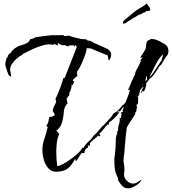

<svg xmlns="http://www.w3.org/2000/svg" viewBox="-20 -943 942 1051"><path d="M683 88Q660 88 647.5 73.5Q635 59 625 41Q627 39 627 36Q627 34 626 32Q625 30 624 28Q611 2 608.5 -19.5Q606 -41 606 -70V-73Q605 -74 605 -76Q605 -78 607 -78Q608 -91 609.5 -104Q611 -117 612 -130Q613 -143 613.5 -156Q614 -169 614 -182Q614 -186 616 -197.5Q618 -209 623 -209Q622 -210 622 -211Q622 -212 621 -213Q619 -215 619 -216Q619 -217 620 -217Q622 -219 623 -223Q624 -227 626 -227L625 -232L626 -233Q626 -250 632 -266Q637 -281 635 -298H638Q639 -298 639 -296L643 -298V-314L644 -316L645 -312H647L642 -328L654 -330V-332L652 -334Q650 -336 650 -337L651 -338Q652 -340 653 -343Q654 -346 655 -349L659 -359Q655 -356 651.5 -353Q648 -350 646 -346Q642 -339 634 -331V-335H628V-332H624L623 -326L627 -329H632V-327Q631 -325 628 -322L624 -316L622 -318V-313Q612 -302 601 -291.5Q590 -281 577 -273V-264L574 -261H565L563 -258H564L566 -255L560 -252V-253L551 -241L552 -240H551Q544 -235 540 -228Q536 -221 528 -215Q526 -213 525 -211.5Q524 -210 523 -209H525L530 -200H527V-197H522Q521 -197 521 -200H515L514 -197Q503 -188 492.5 -179Q482 -170 472 -160V-145H471Q471 -144 470 -144Q467 -144 462 -149L460 -147L463 -139L462 -136Q451 -131 447 -123.5Q443 -116 442 -105H426L398 -62H395L391 -74Q374 -39 351 -21Q328 -3 287 -3Q261 -3 244 -22.5Q227 -42 219.5 -70Q212 -98 212 -123Q212 -155 224 -186Q229 -201 233.5 -216.5Q238 -232 241 -248L233 -254Q242 -265 245 -277.5Q248 -290 250 -303H252Q254 -303 256 -303.5Q258 -304 261 -305L262 -303L279 -312V-317Q279 -322 274 -327Q269 -332 269 -336Q269 -346 275.5 -360.5Q282 -375 287 -383L284 -404Q286 -406 293 -421.5Q300 -437 307.5 -457Q315 -477 320.5 -493.5Q326 -510 326 -514L335 -518Q343 -538 349.5 -556Q356 -574 363 -590Q368 -604 374 -618.5Q380 -633 385 -647Q390 -661 394.5 -671Q399 -681 401 -688Q397 -691 394.5 -693.5Q392 -696 390 -698L389 -696L392 -691Q390 -686 386 -687L388 -692L386 -693Q379 -696 372 -695Q368 -694 364.5 -694Q361 -694 357 -694L354 -688Q350 -690 339.5 -694Q329 -698 326 -696L329 -693L301 -703L304 -706L299 -707L297 -705L300 -704L293 -703Q293 -703 294 -701Q295 -700 297 -700L298 -695L297 -693Q294 -694 288 -698L278 -702Q273 -701 271 -697Q248 -704 217 -695.5Q186 -687 155.5 -672.5Q125 -658 104 -647L105 -645L89 -635L93 -640L66 -617L57 -610L58 -609L66 -617V-616Q58 -609 50 -599Q42 -589 38 -578Q33 -561 38 -546Q42 -533 40 -525L39 -524H37Q29 -528 25.5 -536Q22 -544 19 -554Q13 -571 10.5 -580.5Q8 -590 9.5 -599Q11 -608 16 -625Q21 -627 22 -632Q24 -632 24 -634V-637L20 -633H19Q22 -636 26 -642Q30 -648 33 -651V-650Q35 -649 40 -655Q45 -661 46 -663L44 -661Q42 -659 41 -660L61 -679H62Q77 -690 93.5 -694.5Q110 -699 124 -705.5Q138 -712 146 -728Q147 -729 147 -729Q146 -729 146 -730L147 -731L151 -729Q160 -731 167 -735Q174 -739 183 -741L182 -739Q187 -741 206 -743.5Q225 -746 245 -748.5Q265 -751 273 -751V-750L327 -751L328 -748Q335 -744 348 -747Q360 -749 369 -744V-743L406 -734V-735Q417 -729 430 -729Q437 -729 443 -728.5Q449 -728 455 -727V-725L458 -722Q464 -720 470 -720Q478 -718 481 -716Q483 -715 485 -714Q487 -713 488 -712Q490 -711 491.5 -710Q493 -709 495 -708Q503 -704 512 -700.5Q521 -697 529 -693L562 -678Q576 -672 584 -660Q592 -648 586 -629Q585 -628 582 -620Q579 -611 577 -613Q573 -615 571.5 -628Q570 -641 565 -643H563Q562 -642 561 -642Q559 -644 556 -645Q538 -653 522 -659Q506 -665 488 -673Q480 -678 471 -678.5Q462 -679 453 -679Q453 -677 454 -676V-672Q452 -658 442.5 -633Q433 -608 422 -584.5Q411 -561 401 -550L403 -525H400Q399 -524 388.5 -515Q378 -506 378 -504Q378 -501 381.5 -499Q385 -497 387 -497L382 -486Q378 -477 376 -477Q375 -478 374 -479Q373 -480 372 -482V-479Q372 -454 359 -434L360 -424L344 -402L350 -378Q338 -364 334 -353.5Q330 -343 329.5 -332Q329 -321 326 -303Q323 -281 316.5 -264Q310 -247 293 -231Q291 -232 289.5 -230.5Q288 -229 289 -228L305 -209Q294 -189 291 -161Q288 -133 288 -110Q288 -91 289.5 -72Q291 -53 293 -34Q304 -34 325.5 -45.5Q347 -57 371 -74.5Q395 -92 412 -109Q429 -126 431 -136L437 -132Q438 -138 446.5 -148.5Q455 -159 465 -168.5Q475 -178 480 -182V-184Q484 -188 486 -191Q487 -193 491 -197L490 -200H493L501 -209V-208L511 -218L520 -228H519L520 -231H522Q524 -233 527 -236.5Q530 -240 534 -245Q542 -255 545 -256Q550 -261 561.5 -272.5Q573 -284 575 -289H576L584 -297Q589 -302 597 -315Q604 -327 613 -328Q620 -334 627.5 -340.5Q635 -347 640 -354L646 -362Q647 -364 652 -369L654 -368L660 -374Q661 -376 665 -380L663 -381H665L667 -382Q668 -385 674.5 -401Q681 -417 686.5 -433Q692 -449 690 -452L681 -450V-454H683Q683 -454 688 -466Q693 -478 699.5 -494Q706 -510 712 -522Q718 -534 719 -534Q719 -548 731.5 -568.5Q744 -589 749 -605L751 -607L749 -615L760 -627V-629Q756 -628 753 -627.5Q750 -627 748 -627V-629H749Q751 -634 754 -638.5Q757 -643 760 -647Q763 -652 766 -656.5Q769 -661 771 -665Q779 -677 779.5 -689.5Q780 -702 783 -712Q786 -722 800 -725L802 -728H804L803 -730Q824 -730 841 -723Q858 -716 875 -705Q878 -703 881 -701.5Q884 -700 887 -698Q889 -696 891.5 -693.5Q894 -691 896 -688Q898 -683 900 -677Q902 -671 902 -666Q902 -646 892 -636Q882 -624 874 -609Q872 -605 866.5 -595Q861 -585 856 -585Q852 -579 841.5 -562Q831 -545 819.5 -530.5Q808 -516 801 -514Q799 -510 796 -507Q793 -504 791 -501L781 -489Q781 -478 777.5 -464.5Q774 -451 767 -442L758 -446Q758 -444 757 -439.5Q756 -435 753 -435Q752 -435 752 -436L750 -439L752 -440L764 -464H765L763 -468L747 -450Q745 -443 743.5 -436.5Q742 -430 743 -424L737 -426V-424L741 -419Q737 -417 736 -416Q732 -414 731 -413L735 -411V-413H737Q735 -407 736 -401V-387Q736 -382 735 -376Q734 -370 727 -370Q728 -368 728 -364Q728 -362 730 -358L725 -331L726 -329Q721 -329 720 -330V-328L722 -323Q719 -316 707.5 -298.5Q696 -281 685.5 -264.5Q675 -248 674 -243L671 -219L668 -194Q667 -180 665.5 -165.5Q664 -151 663 -137Q662 -109 657 -80V-74Q656 -71 656 -67Q656 -54 659 -42Q660 -36 660.5 -30Q661 -24 661 -17Q661 -13 661 -9Q661 -5 660 -1Q659 3 659 7Q659 11 659 15Q659 32 675 47Q691 62 708 62Q719 62 727 57.5Q735 53 744 47Q747 44 750 43Q753 41 755 37V39H754Q752 50 739 61.5Q726 73 710 80.5Q694 88 683 88ZM873 -646Q856 -631 842 -607.5Q828 -584 817.5 -560.5Q807 -537 799 -522Q801 -523 805 -526Q821 -547 834 -567Q841 -577 847.5 -587.5Q854 -598 861 -608L864 -612Q864 -613 866 -615V-618Q866 -622 867.5 -625Q869 -628 870 -632ZM16 -626 17 -630H18V-629Q18 -626 16 -626ZM776 -498Q779 -502 786 -509Q784 -514 784 -530V-531L782 -526Q779 -519 778 -512.5Q777 -506 776 -498ZM759 -481 764 -486H762Q761 -484 759.5 -482Q758 -480 759 -481ZM656 -813Q656 -812 654.5 -814.5Q653 -817 652 -817L656 -827Q661 -834 668 -839Q675 -844 682 -850Q701 -867 721 -882Q741 -897 764 -909L776 -918Q777 -919 778 -920Q779 -921 780 -922Q785 -924 787 -918.5Q789 -913 792 -910Q799 -906 800.5 -898.5Q802 -891 802 -891Q803 -891 801 -887Q799 -883 795 -883Q791 -883 786 -883.5Q781 -884 773 -876Q772 -874 770 -874.5Q768 -875 766 -874Q762 -873 759.5 -870.5Q757 -868 753 -866Q749 -864 744.5 -863Q740 -862 735 -859Q730 -857 726 -853Q722 -849 716 -849V-848Q715 -848 715 -847Q715 -846 715 -846Q711 -846 701 -838.5Q691 -831 686 -829Q686 -828 685.5 -828Q685 -828 685 -828Q680 -827 675.5 -822.5Q671 -818 666 -816Q663 -815 660.5 -814.5Q658 -814 656 -813Z"/></svg>

Font: Water Brush
Style: Regular
Weight: 400
Designer: Robert E. Leuschke
Foundry: Robert E. Leuschke
Version: Version 1.010; ttfautohint (v1.8.4.7-5d5b)